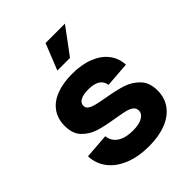

<svg xmlns="http://www.w3.org/2000/svg" viewBox="-208 -835 966 966"><g transform="rotate(-45 275.0 -352.0)"><path d="M32 -166 165 -176Q167 -152 181.5 -134Q196 -116 222 -106.5Q248 -97 284 -97Q327 -97 351.5 -111Q376 -125 376 -148Q376 -166 361.5 -176.5Q347 -187 324.5 -192Q302 -197 261 -204Q197 -214 156.5 -227Q116 -240 86.5 -270.5Q57 -301 57 -357Q57 -408 83 -444Q109 -480 157 -498Q205 -516 269 -516Q336 -516 386 -496Q436 -476 463.5 -440Q491 -404 493 -357L359 -347Q356 -374 334 -388.5Q312 -403 271 -403Q234 -403 214.5 -392Q195 -381 195 -362Q195 -346 209 -337Q223 -328 244 -323Q265 -318 304 -311Q369 -300 410.5 -286.5Q452 -273 483 -241Q514 -209 514 -153Q514 -101 486.5 -63Q459 -25 407.5 -4.5Q356 16 285 16Q210 16 153.5 -7Q97 -30 65.5 -71Q34 -112 32 -166ZM284 -720H422L318 -580H228Z"/></g></svg>

Font: Uncut Sans Variable
Style: Regular
Weight: 400
Designer: Kasper Nordkvist
Foundry: UNCUT.wtf
Version: Version 1.303;Glyphs 3.1.2 (3151)